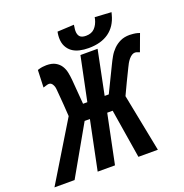

<svg xmlns="http://www.w3.org/2000/svg" viewBox="-183 -963 1049 1094"><g transform="rotate(-20 341.5 -416.5)"><path d="M177 -354Q175 -392 172 -428.5Q169 -465 166 -502Q165 -513 164 -524.5Q163 -536 158 -546Q149 -565 134 -565Q127 -565 118 -562L98 -556L102 -661L112 -664Q122 -667 134 -668.5Q146 -670 156 -670Q190 -670 211 -658Q232 -646 243.5 -627.5Q255 -609 259.5 -586.5Q264 -564 266 -542L278 -392H304L359 -658H463L409 -392H434L509 -546Q519 -567 531.5 -589Q544 -611 562 -629Q580 -647 604 -658.5Q628 -670 661 -670Q669 -670 683.5 -668.5Q698 -667 708 -664L721 -660L683 -557L669 -562Q662 -565 655 -565Q637 -565 618 -543Q609 -532 602.5 -520.5Q596 -509 591 -498Q554 -423 520 -350L589 0H471L423 -297H390L329 0H224L285 -297H253L84 0H-38ZM609 -827 605 -812Q588 -747 540.5 -713Q493 -679 418 -679Q388 -679 362.5 -685Q337 -691 318.5 -704.5Q300 -718 289 -739.5Q278 -761 278 -791Q278 -798 278.5 -804Q279 -810 280 -817L282 -828L383 -833L381 -817Q380 -812 379.5 -807Q379 -802 379 -797Q379 -774 390 -762Q401 -750 427 -750Q461 -750 480 -770Q499 -790 507 -822L509 -833Z"/></g></svg>

Font: Codetta
Style: Bold Italic
Weight: 700
Italic angle: -11°
Designer: Ulrich Proeller
Foundry: PROSA GmbH
Version: Version 2.00;September 29, 2018;FontCreator 11.5.0.2427 64-b